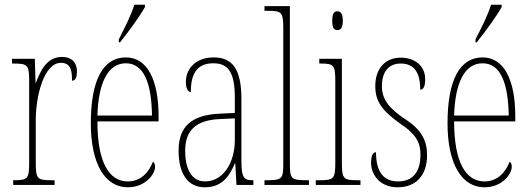

<svg xmlns="http://www.w3.org/2000/svg" viewBox="-20 -786 2253 816"><path d="M36 0H212V-20H201C138 -20 132 -25 132 -96V-274C132 -382 168 -519 239 -519C284 -519 286 -480 286 -443C302 -443 307 -460 307 -483C307 -517 288 -544 243 -544C178 -544 151 -483 133 -435H131L128 -536H31V-516H34C98 -516 104 -511 104 -440V-96C104 -25 98 -20 37 -20H36Z M485 -619V-606H490C528 -653 577 -721 596 -756V-766H551C537 -721 515 -678 485 -619ZM523 10C598 10 639 -46 639 -77C639 -90 635 -96 630 -99C614 -57 581 -15 523 -15C443 -15 394 -97 394 -270H654V-291C654 -445 607 -542 515 -542C420 -542 366 -450 366 -262C366 -88 427 10 523 10ZM626 -295H394C398 -431 437 -517 515 -517C594 -517 624 -427 626 -295Z M850 10C921 10 953 -33 978 -91H980L985 0H1057V-20H1055C1017 -20 1006 -29 1006 -103V-366C1006 -495 966 -542 888 -542C814 -542 770 -496 770 -438C770 -411 778 -395 791 -395C791 -482 824 -517 887 -517C951 -517 978 -477 978 -371V-306L915 -303C796 -298 739 -250 739 -146C739 -41 783 10 850 10ZM852 -15C793 -15 767 -69 767 -146C767 -228 809 -276 916 -280L978 -283V-191C978 -92 927 -15 852 -15Z M1104 0H1293V-20H1289C1216 -20 1212 -24 1212 -94V-760H1104V-740H1117C1177 -740 1184 -736 1184 -662V-94C1184 -24 1180 -20 1107 -20H1104Z M1414 -658C1427 -658 1437 -666 1437 -698C1437 -729 1427 -738 1414 -738C1400 -738 1392 -729 1392 -698C1392 -666 1400 -658 1414 -658ZM1322 0H1512V-20H1499C1439 -20 1433 -26 1433 -96V-536H1337V-516H1343C1401 -516 1405 -508 1405 -437V-96C1405 -26 1399 -20 1338 -20H1322Z M1670 10C1748 10 1795 -41 1795 -126C1795 -185 1775 -234 1697 -283C1633 -326 1603 -365 1603 -420C1603 -473 1626 -516 1683 -516C1740 -516 1766 -478 1766 -405C1781 -405 1787 -421 1787 -450C1787 -504 1745 -541 1683 -541C1616 -541 1575 -493 1575 -421C1575 -355 1602 -317 1683 -259C1753 -213 1767 -174 1767 -129C1767 -52 1732 -15 1671 -15C1607 -15 1578 -60 1578 -139C1565 -139 1557 -125 1557 -93C1557 -50 1589 10 1670 10Z M2001 -619V-606H2006C2044 -653 2093 -721 2112 -756V-766H2067C2053 -721 2031 -678 2001 -619ZM2039 10C2114 10 2155 -46 2155 -77C2155 -90 2151 -96 2146 -99C2130 -57 2097 -15 2039 -15C1959 -15 1910 -97 1910 -270H2170V-291C2170 -445 2123 -542 2031 -542C1936 -542 1882 -450 1882 -262C1882 -88 1943 10 2039 10ZM2142 -295H1910C1914 -431 1953 -517 2031 -517C2110 -517 2140 -427 2142 -295Z"/></svg>

Font: Noto Serif Armenian ExtraCondensed Thin
Style: Regular
Weight: 100
Width: 2
Designer: Monotype Design Team
Foundry: Monotype Imaging Inc.
Version: Version 2.008